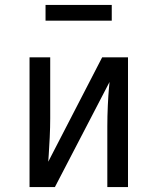

<svg xmlns="http://www.w3.org/2000/svg" viewBox="-20 -760 640 780"><path d="M434 -676H165V-740H434ZM500 -527V0H416V-246Q416 -288 418 -331Q420 -374 422.5 -400Q425 -426 425 -427L203 0H100V-527H184V-280Q184 -244 182 -201.5Q180 -159 178 -131.5Q176 -104 176 -103L395 -527Z"/></svg>

Font: Fira Mono
Style: Regular
Weight: 400
Designer: Carrois Corporate & Edenspiekermann AG
Foundry: Carrois Corporate GbR & Edenspiekermann AG
Version: Version 3.206;PS 003.206;hotconv 1.0.70;makeotf.lib2.5.58329